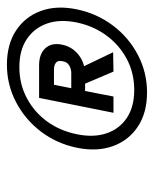

<svg xmlns="http://www.w3.org/2000/svg" viewBox="35 -782 445 555"><g transform="rotate(-90 257.5 -504.5)"><path d="M108 -505Q120 -563 154.5 -608.5Q189 -654 239.5 -680.5Q290 -707 348 -707Q407 -707 447 -680.5Q487 -654 503.5 -608.5Q520 -563 508 -505Q496 -447 461.5 -401Q427 -355 376.5 -328.5Q326 -302 268 -302Q209 -302 169 -328.5Q129 -355 112.5 -401Q96 -447 108 -505ZM147 -505Q137 -457 149.5 -419.5Q162 -382 194 -360.5Q226 -339 275 -339Q324 -339 364.5 -360.5Q405 -382 432.5 -419.5Q460 -457 470 -505Q480 -554 467 -591Q454 -628 422 -649.5Q390 -671 341 -671Q292 -671 251.5 -649.5Q211 -628 184 -591Q157 -554 147 -505ZM252 -614 209 -399H256L272 -481H319Q352 -481 376 -499.5Q400 -518 406 -548Q412 -578 395.5 -596Q379 -614 346 -614ZM328 -399 384 -400 337 -498H286ZM334 -571Q346 -571 353.5 -565.5Q361 -560 358 -546Q356 -533 346 -527Q336 -521 324 -521H280L290 -571Z"/></g></svg>

Font: Albert Sans
Style: Italic
Weight: 400
Italic angle: -11.25°
Designer: Andreas Rasmussen
Foundry: a.Foundry
Version: Version 1.025